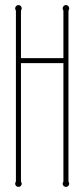

<svg xmlns="http://www.w3.org/2000/svg" viewBox="-20 -730 334 760"><path d="M251 -11.2Q253.9 -7.3 253.9 -2.9Q253.9 2.4 250.2 6.1Q246.6 9.8 241.2 9.8Q235.8 9.8 231.9 6.1Q228 2.4 228 -2.9Q228 -7.3 231 -11.2V-480H63V-11.2Q65.9 -7.3 65.9 -2.9Q65.9 2.4 62.3 6.1Q58.6 9.8 53.2 9.8Q47.9 9.8 43.9 6.1Q40 2.4 40 -2.9Q40 -7.3 43 -11.2V-688Q40 -692.4 40 -696.8Q40 -702.1 43.9 -706.1Q47.9 -710 53.2 -710Q58.6 -710 62.3 -706.1Q65.9 -702.1 65.9 -696.8Q65.9 -692.4 63 -688V-500H231V-688Q228 -692.4 228 -696.8Q228 -702.1 231.9 -706.1Q235.8 -710 241.2 -710Q246.6 -710 250.2 -706.1Q253.9 -702.1 253.9 -696.8Q253.9 -692.4 251 -688Z"/></svg>

Font: Wire One
Style: Regular
Weight: 400
Designer: Alexei Vanyashin, Gayaneh Bagdasaryan
Foundry: Cyreal Type Foundry
Version: Version 1.000